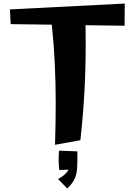

<svg xmlns="http://www.w3.org/2000/svg" viewBox="-20 -803 759 1082"><path d="M290 13Q294 -109 294 -220Q294 -331 289 -439.5Q284 -548 272 -664L40 -667L36 -750L683 -783L682 -658L462 -661Q465 -498 458.5 -341Q452 -184 433 -13ZM359 259 307 206Q351 183 366 153L314 155Q311 130 310.5 100Q310 70 313 46L416 50Q416 77 416 101Q416 125 414 151Q410 213 359 259Z"/></svg>

Font: Marhey SemiBold
Style: Regular
Weight: 600
Designer: Nur Syamsi & Bustanul Arifin
Foundry: Namelatype
Version: Version 1.000; ttfautohint (v1.8.4.7-5d5b)